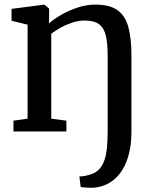

<svg xmlns="http://www.w3.org/2000/svg" viewBox="-20 -586 688 856"><path d="M396.5 251Q389.5 251 377.2 250.8Q365 250.5 354 249.5Q343 248.5 339.5 247L334 200Q341.5 201.5 357.5 198.5Q373.5 195.5 389 190Q410.5 182 424.5 166Q438.5 150 446.2 126.2Q454 102.5 457 71Q460 39.5 460 0.5V-337.5Q460 -391.5 452 -426.2Q444 -461 421.8 -477.8Q399.5 -494.5 357 -494.5Q330.5 -494.5 303 -485.5Q275.5 -476.5 251 -463Q226.5 -449.5 208.5 -435.5V-57L276 -48V0H40V-48L103 -57V-476L31.5 -493.5V-546.5L174.5 -565H178.5L199 -547.5V-510L198 -481.5Q219.5 -500.5 253.2 -520Q287 -539.5 326.5 -552.5Q366 -565.5 405 -565.5Q467.5 -565.5 502.5 -541.5Q537.5 -517.5 551.8 -467Q566 -416.5 566 -337.5V1Q566 62.5 552.5 108.8Q539 155 515.8 185.8Q492.5 216.5 462 232.5Q431.5 248.5 396.5 251Z"/></svg>

Font: Merriweather 24pt
Style: Regular
Weight: 400
Designer: Eben Sorkin
Foundry: Eben Sorkin
Version: Version 2.100